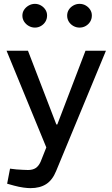

<svg xmlns="http://www.w3.org/2000/svg" viewBox="-20 -766 582 995"><path d="M138 209Q123 209 101 206Q79 203 53 196L17 186L32 108L65 112Q82 113 98 114Q114 115 125 115Q150 115 165.5 104.5Q181 94 191 71L220 -2L14 -503H125L272 -121H277L423 -503H529L271 120Q252 167 219.5 188Q187 209 138 209ZM161 -623Q144 -623 129 -631.5Q114 -640 105 -654Q96 -668 96 -685Q96 -702 105 -715.5Q114 -729 129 -737.5Q144 -746 161 -746Q178 -746 192.5 -737.5Q207 -729 215.5 -715.5Q224 -702 224 -686Q224 -668 215.5 -654Q207 -640 192.5 -631.5Q178 -623 161 -623ZM392 -623Q375 -623 360 -631.5Q345 -640 336.5 -654Q328 -668 328 -685Q328 -702 336.5 -715.5Q345 -729 360 -737.5Q375 -746 392 -746Q410 -746 424.5 -737.5Q439 -729 447.5 -715.5Q456 -702 456 -686Q456 -668 447.5 -654Q439 -640 424.5 -631.5Q410 -623 392 -623Z"/></svg>

Font: REM
Style: Regular
Weight: 400
Designer: Octavio Pardo
Foundry: Ashler Design
Version: Version 1.005;gftools[0.9.28]